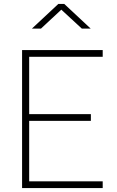

<svg xmlns="http://www.w3.org/2000/svg" viewBox="-20 -954 592 974"><path d="M92 0V-700H501V-666H128V-375H441V-341H128V-34H501V0ZM142 -809 276 -934H306L440 -809H395L291 -905L188 -809Z"/></svg>

Font: Titillium Web
Style: Thin
Weight: 200
Version: Version 1.001;PS 57.000;hotconv 1.0.70;makeotf.lib2.5.55311